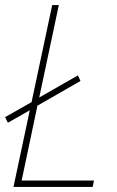

<svg xmlns="http://www.w3.org/2000/svg" viewBox="-21 -734 459 754"><path d="M32 0 96 -301 10 -252 -1 -274 103 -333 184 -714H210L133 -351L285 -438L295 -416L126 -319L64 -25H348L343 0Z"/></svg>

Font: Noto Sans SemiCondensed Thin
Style: Italic
Weight: 100
Width: 4
Italic angle: -12°
Designer: Monotype Design Team
Foundry: Monotype Imaging Inc.
Version: Version 2.013; ttfautohint (v1.8.4.7-5d5b)